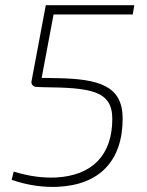

<svg xmlns="http://www.w3.org/2000/svg" viewBox="-20 -710 567 742"><path d="M499 -690H157L102 -397C99 -385 108 -375 120 -374L147 -373C328 -371 414 -361 414 -251C414 -110 336 -31 195 -24C148 -22 93 -28 33 -47L25 -15C92 8 151 14 202 12C365 5 454 -89 454 -252C454 -379 362 -405 200 -408L141 -409L187 -654H493Z"/></svg>

Font: Exo 2 Extra Light
Style: Italic
Weight: 250
Italic angle: -8°
Designer: Natanael Gama
Version: Version 1.001;PS 001.001;hotconv 1.0.88;makeotf.lib2.5.64775